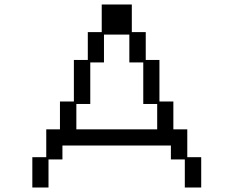

<svg xmlns="http://www.w3.org/2000/svg" viewBox="-20 -807 1040 855"><path d="M124 -107H186V-231H247V-355H309V-540H371V-664H433V-787H567V-664H629V-540H690V-355H752V-231H814V-107H876V28H803V-97H741V-159H258V-97H196V28H124ZM680 -231V-344H618V-529H556V-653H443V-529H382V-344H320V-231Z"/></svg>

Font: DotGothic16
Style: Regular
Weight: 400
Designer: Fontworks Inc.
Foundry: Fontworks Inc.
Version: Version 1.100